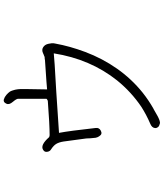

<svg xmlns="http://www.w3.org/2000/svg" viewBox="56 -898 887 1040"><g transform="rotate(-90 500.0 -378.5)"><path d="M782.2 -560.5Q784.2 -552.7 785.2 -542.5Q786.1 -532.2 783.2 -521.5Q769.5 -445.3 738.3 -361.3Q703.1 -267.6 647.5 -188.5Q591.8 -109.4 517.6 -49.8Q475.6 -16.6 430.7 8.8H429.7Q427.7 9.8 413.6 18.1Q399.4 26.4 390.6 31.2Q381.8 36.1 369.1 41Q356.4 45.9 348.6 43Q335.9 40 331.1 33.2Q324.2 24.4 326.2 15.6Q328.1 0 349.6 -8.8Q397.5 -29.3 440.4 -56.6Q521.5 -111.3 584 -188.5Q699.2 -333 730.5 -531.2Q711.9 -528.3 521.5 -517.6Q421.9 -511.7 299.8 -502.9Q310.5 -447.3 326.2 -304.7Q329.1 -285.2 311.5 -276.4Q293 -266.6 282.2 -284.2Q276.4 -291 273.4 -303.7Q271.5 -316.4 270.5 -333Q270.5 -350.6 269.5 -355.5Q258.8 -436.5 252.9 -478.5Q249 -502.9 240.2 -517.6Q231.4 -532.2 211.9 -544.9Q199.2 -551.8 197.3 -566.4Q194.3 -581.1 208 -588.9Q233.4 -605.5 276.4 -556.6Q279.3 -554.7 287.1 -553.7Q343.8 -553.7 472.7 -563.5Q476.6 -564.5 480.5 -567.4Q484.4 -569.3 484.4 -571.3Q484.4 -717.8 484.4 -724.6Q484.4 -733.4 467.8 -752.9Q450.2 -773.4 458 -788.1Q465.8 -805.7 480.5 -801.8Q494.1 -797.9 505.4 -788.1Q516.6 -778.3 523.4 -768.6Q527.3 -761.7 529.8 -753.4Q532.2 -745.1 533.7 -739.7Q535.2 -734.4 536.1 -725.1Q537.1 -715.8 537.1 -710.9V-680.7Q537.1 -638.7 535.2 -567.4Q536.1 -568.4 697.3 -579.1V-580.1Q703.1 -580.1 708.5 -580.6Q713.9 -581.1 715.8 -583Q718.8 -584 723.6 -585.9Q728.5 -587.9 732.4 -589.8Q750 -597.7 764.2 -588.4Q778.3 -579.1 782.2 -560.5Z"/></g></svg>

Font: irohamaru Light
Style: Regular
Weight: 200
Designer: [Source Han Sans]
Ryoko NISHIZUKA  (kana & ideographs); Paul D. Hunt (Latin, Greek & Cyrillic); Wenlong ZHANG  (bopomofo
Version: Version 1.01